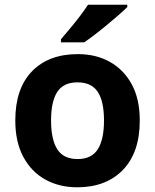

<svg xmlns="http://www.w3.org/2000/svg" viewBox="-20 -786 659 816"><path d="M574 -274Q574 -138 502.5 -64Q431 10 308 10Q232 10 172.5 -23Q113 -56 79 -119.5Q45 -183 45 -274Q45 -410 116 -483Q187 -556 311 -556Q388 -556 447 -523Q506 -490 540 -427.5Q574 -365 574 -274ZM197 -274Q197 -193 223.5 -151.5Q250 -110 310 -110Q369 -110 395.5 -151.5Q422 -193 422 -274Q422 -355 395.5 -395.5Q369 -436 309 -436Q250 -436 223.5 -395.5Q197 -355 197 -274ZM521 -756Q507 -742 484 -722Q461 -702 434.5 -680Q408 -658 382.5 -638.5Q357 -619 338 -606H239V-619Q255 -638 276.5 -663.5Q298 -689 319 -716.5Q340 -744 354 -766H521Z"/></svg>

Font: Noto Sans Hanifi Rohingya
Style: Bold
Weight: 700
Designer: Monotype Design Team and DaltonMaag
Foundry: Google LLC
Version: Version 2.102; ttfautohint (v1.8.4.7-5d5b)